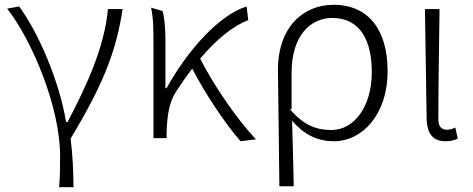

<svg xmlns="http://www.w3.org/2000/svg" viewBox="-20 -565 1975 802"><path d="M10 -529C116 -393 231 -115 231 86C231 140 231 164 227 217H287C287 153 283 77 275 14C406 -204 465 -345 492 -527H431C416 -365 340 -204 262 -55H256C227 -232 137 -434 60 -538Z M611 -533C621 -489 621 -435 621 -391V12H676V-14C678 -79 686 -139 716 -183C738 -217 760 -249 783 -278C836 -176 919 -50 985 25L1049 17C962 -76 871 -213 816 -320C886 -403 956 -458 1017 -481L1010 -538C897 -503 765 -358 676 -197H671V-398C671 -444 667 -493 659 -519Z M1147 213H1207C1205 109 1203 43 1200 -61C1255 3 1312 25 1376 25C1490 25 1599 -83 1599 -268C1599 -437 1522 -545 1373 -545C1248 -545 1141 -453 1141 -273ZM1198 -111V-261C1198 -419 1279 -490 1368 -490C1485 -490 1533 -395 1533 -264C1533 -118 1458 -22 1365 -22C1309 -22 1253 -36 1192 -108Z M1762 -76C1762 -8 1787 25 1841 25C1864 25 1880 20 1892 14L1882 -32C1868 -26 1858 -23 1847 -23C1826 -23 1811 -36 1811 -64C1811 -213 1814 -370 1816 -527H1755Z"/></svg>

Font: GenEiGothic-pro-Light
Style: Regular
Weight: 300
Designer: Ryoko NISHIZUKA (kana & ideographs); Paul D. Hunt (Latin, Greek & Cyrillic); Wenlong ZHANG (bopomofo); Sandoll Communica
Foundry: Adobe Systems Incorporated; o_tamon
Version: Version 1.000.140830